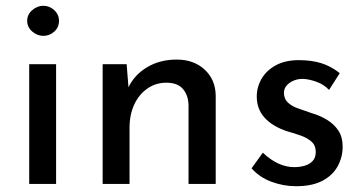

<svg xmlns="http://www.w3.org/2000/svg" viewBox="-20 -636 1254 664"><path d="M81 -414H174V0H81ZM74 -564Q74 -586 91.5 -601Q109 -616 130 -616Q151 -616 167.5 -601Q184 -586 184 -564Q184 -541 167.5 -526.5Q151 -512 130 -512Q109 -512 91.5 -527Q74 -542 74 -564Z M418 -414 426 -313 422 -329Q442 -375 487 -402.5Q532 -430 591 -430Q650 -430 687.5 -395.5Q725 -361 726 -306V0H632V-273Q631 -307 612.5 -328.5Q594 -350 555 -350Q519 -350 490 -330Q461 -310 444.5 -275Q428 -240 428 -194V0H335V-414Z M1004 8Q960 8 918.5 -7.5Q877 -23 850 -54L889 -108Q915 -83 942.5 -70.5Q970 -58 997 -58Q1017 -58 1034 -63Q1051 -68 1061.5 -79.5Q1072 -91 1072 -111Q1072 -133 1057.5 -146Q1043 -159 1020.5 -167Q998 -175 973 -182Q922 -199 895 -229Q868 -259 868 -302Q868 -335 884.5 -363.5Q901 -392 933.5 -410Q966 -428 1014 -428Q1057 -428 1091 -417.5Q1125 -407 1155 -383L1118 -325Q1100 -344 1075 -353Q1050 -362 1030 -363Q1013 -364 997.5 -358Q982 -352 972 -341Q962 -330 962 -315Q962 -294 976 -281Q990 -268 1012.5 -260.5Q1035 -253 1057 -245Q1088 -236 1112 -221Q1136 -206 1150.5 -184Q1165 -162 1165 -129Q1165 -92 1147.5 -60.5Q1130 -29 1094.5 -10.5Q1059 8 1004 8Z"/></svg>

Font: Josefin Sans Thin
Style: Regular
Weight: 400
Version: Version 2.000